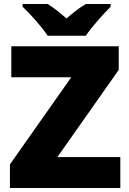

<svg xmlns="http://www.w3.org/2000/svg" viewBox="-20 -947 651 967"><path d="M220 -767H412C443 -813 503 -879 537 -913V-927H413C378 -907 350 -884 315 -854C280 -884 255 -905 220 -927H94V-913C132 -877 190 -813 220 -767ZM586 0V-156H269L578 -595V-714H37V-558H339L30 -119V0Z"/></svg>

Font: Noto Sans Lao UI Blk
Style: Regular
Weight: 900
Designer: Monotype Design Team
Foundry: Monotype Imaging Inc.
Version: Version 2.000